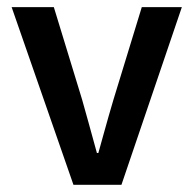

<svg xmlns="http://www.w3.org/2000/svg" viewBox="-20 -511 535 531"><path d="M183.1 0 12.2 -491.2H128.9L207 -235.8Q210 -225.1 225.1 -171.1Q240.2 -117.2 248 -87.9H252Q256.8 -105 265.1 -135Q273.4 -165 280.5 -189.9Q287.6 -214.8 293.9 -235.8L372.1 -491.2H482.9L315.9 0Z"/></svg>

Font: Source Sans 3 Semibold
Style: Regular
Weight: 600
Designer: Paul D. Hunt
Foundry: Adobe
Version: Version 3.052;hotconv 1.1.0;makeotfexe 2.6.0